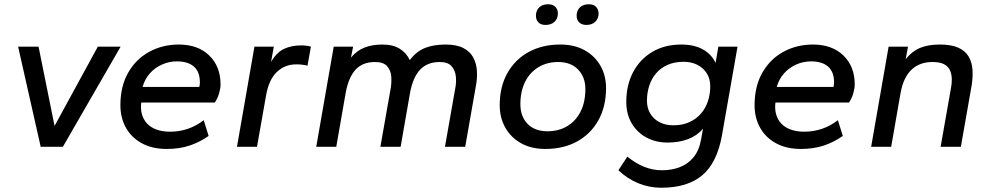

<svg xmlns="http://www.w3.org/2000/svg" viewBox="-20 -689 4645 901"><path d="M171 0 65 -470H161L236 -98L439 -470H546L275 0Z M763 10Q694 10 645 -17Q596 -44 570.5 -90.5Q545 -137 545 -195Q545 -284 581.5 -348Q618 -412 680.5 -446Q743 -480 819 -480Q909 -480 962 -428.5Q1015 -377 1015 -293Q1015 -275 1008 -250.5Q1001 -226 988 -208H643Q639 -178 646 -153Q653 -128 670 -109.5Q687 -91 714.5 -81Q742 -71 778 -71Q822 -71 861.5 -84.5Q901 -98 936 -125L959 -51Q916 -21 868.5 -5.5Q821 10 763 10ZM649 -281H915Q918 -290 918 -302Q918 -352 890 -376.5Q862 -401 810 -401Q774 -401 741 -386.5Q708 -372 684 -345.5Q660 -319 649 -281Z M1092 0 1174 -470H1265L1252 -399Q1279 -444 1313.5 -460Q1348 -476 1394 -476Q1405 -476 1417.5 -474.5Q1430 -473 1439 -470L1423 -381Q1410 -384 1397 -385.5Q1384 -387 1370 -387Q1317 -387 1279 -351Q1241 -315 1228 -238L1186 0Z M1464 0 1546 -470H1637L1627 -419Q1655 -452 1691 -466Q1727 -480 1774 -480Q1824 -480 1855.5 -460.5Q1887 -441 1903 -407Q1934 -448 1974.5 -464Q2015 -480 2071 -480Q2124 -480 2155.5 -463Q2187 -446 2201.5 -418Q2216 -390 2218 -356.5Q2220 -323 2214 -290L2163 0H2068L2117 -278Q2122 -304 2119 -331.5Q2116 -359 2099 -378.5Q2082 -398 2043 -398Q1985 -398 1951 -361.5Q1917 -325 1904 -252L1860 0H1765L1814 -278Q1818 -303 1816 -330.5Q1814 -358 1797 -378Q1780 -398 1740 -398Q1681 -398 1648 -361.5Q1615 -325 1602 -252L1558 0Z M2539 10Q2473 10 2425 -17Q2377 -44 2351 -90.5Q2325 -137 2325 -195Q2325 -282 2361 -346Q2397 -410 2461 -445Q2525 -480 2609 -480Q2676 -480 2724 -453Q2772 -426 2798 -380Q2824 -334 2824 -276Q2824 -189 2788 -124.5Q2752 -60 2688 -25Q2624 10 2539 10ZM2549 -73Q2602 -73 2642 -97Q2682 -121 2704.5 -165.5Q2727 -210 2727 -271Q2727 -327 2693 -362.5Q2659 -398 2599 -398Q2547 -398 2506.5 -373.5Q2466 -349 2444 -304.5Q2422 -260 2422 -200Q2422 -143 2455.5 -108Q2489 -73 2549 -73ZM2732 -572Q2710 -572 2698 -584Q2686 -596 2686 -615Q2686 -640 2701.5 -654.5Q2717 -669 2743 -669Q2766 -669 2777.5 -656.5Q2789 -644 2789 -626Q2789 -602 2773.5 -587Q2758 -572 2732 -572ZM2540 -572Q2518 -572 2506.5 -584Q2495 -596 2495 -615Q2495 -640 2510.5 -654.5Q2526 -669 2552 -669Q2575 -669 2586.5 -656.5Q2598 -644 2598 -626Q2598 -602 2582.5 -587Q2567 -572 2540 -572Z M3083 192Q3027 192 2975.5 171Q2924 150 2882 110L2924 46Q2963 78 3003.5 94Q3044 110 3086 110Q3132 110 3170 95.5Q3208 81 3234.5 49Q3261 17 3270 -35L3279 -85Q3251 -52 3208.5 -36Q3166 -20 3113 -20Q3057 -20 3013 -44Q2969 -68 2944 -111Q2919 -154 2919 -210Q2919 -290 2951 -350.5Q2983 -411 3041 -445.5Q3099 -480 3178 -480Q3236 -480 3277 -458Q3318 -436 3338 -394L3351 -470H3441L3368 -54Q3345 75 3275.5 133.5Q3206 192 3083 192ZM3140 -101Q3183 -101 3215.5 -116Q3248 -131 3269.5 -156Q3291 -181 3302 -214Q3313 -247 3313 -284Q3313 -319 3297 -344.5Q3281 -370 3253 -384.5Q3225 -399 3188 -399Q3145 -399 3112.5 -384.5Q3080 -370 3058.5 -344.5Q3037 -319 3026.5 -286Q3016 -253 3016 -216Q3016 -182 3031.5 -156Q3047 -130 3075 -115.5Q3103 -101 3140 -101Z M3739 10Q3670 10 3621 -17Q3572 -44 3546.5 -90.5Q3521 -137 3521 -195Q3521 -284 3557.5 -348Q3594 -412 3656.5 -446Q3719 -480 3795 -480Q3885 -480 3938 -428.5Q3991 -377 3991 -293Q3991 -275 3984 -250.5Q3977 -226 3964 -208H3619Q3615 -178 3622 -153Q3629 -128 3646 -109.5Q3663 -91 3690.5 -81Q3718 -71 3754 -71Q3798 -71 3837.5 -84.5Q3877 -98 3912 -125L3935 -51Q3892 -21 3844.5 -5.5Q3797 10 3739 10ZM3625 -281H3891Q3894 -290 3894 -302Q3894 -352 3866 -376.5Q3838 -401 3786 -401Q3750 -401 3717 -386.5Q3684 -372 3660 -345.5Q3636 -319 3625 -281Z M4068 0 4150 -470H4241L4230 -411Q4259 -448 4297 -464Q4335 -480 4390 -480Q4444 -480 4476.5 -465.5Q4509 -451 4525 -424.5Q4541 -398 4543.5 -363.5Q4546 -329 4540 -290L4489 0H4394L4442 -272Q4447 -296 4446.5 -318.5Q4446 -341 4438 -359Q4430 -377 4410.5 -387.5Q4391 -398 4356 -398Q4295 -398 4257 -361.5Q4219 -325 4206 -252L4162 0Z"/></svg>

Font: Gantari Medium
Style: Italic
Weight: 500
Italic angle: -10°
Designer: Anugrah Pasau
Foundry: Lafontype
Version: Version 1.000